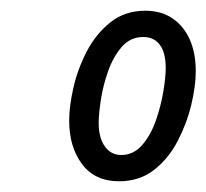

<svg xmlns="http://www.w3.org/2000/svg" viewBox="-20 -750 385 358"><path d="M202 -412Q157 -412 133 -444Q109 -476 109 -525Q109 -552 117 -587Q125 -622 142 -654.5Q159 -687 186 -708.5Q213 -730 251 -730Q281 -730 302 -715.5Q323 -701 334 -676Q345 -651 345 -617Q345 -589 336.5 -554Q328 -519 311 -486.5Q294 -454 267 -433Q240 -412 202 -412ZM206 -461Q229 -461 245 -479.5Q261 -498 270.5 -525Q280 -552 284.5 -579Q289 -606 289 -623Q289 -652 278 -666.5Q267 -681 247 -681Q223 -681 207 -662.5Q191 -644 181.5 -617Q172 -590 168 -563.5Q164 -537 164 -521Q164 -493 175.5 -477Q187 -461 206 -461Z"/></svg>

Font: Instrument Sans Condensed
Style: Italic
Weight: 400
Width: 3
Italic angle: -13°
Designer: Rodrigo Fuenzalida
Foundry: fragTYPE
Version: Version 1.000;gftools[0.9.28]